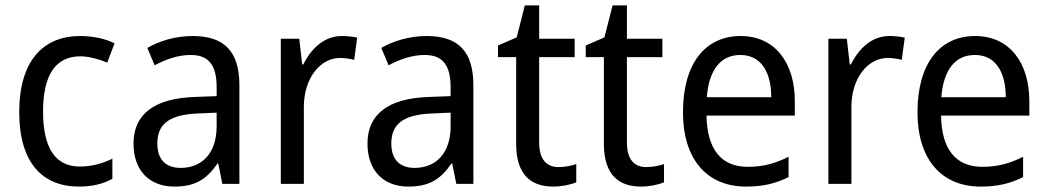

<svg xmlns="http://www.w3.org/2000/svg" viewBox="-20 -679 3867 709"><path d="M271 10C321 10 362 0 395 -19V-93C360 -76 321 -64 274 -64C184 -64 139 -134 139 -266C139 -401 184 -471 277 -471C308 -471 347 -460 376 -448L403 -519C372 -535 325 -546 276 -546C140 -546 51 -455 51 -265C51 -78 137 10 271 10Z M692 -546C628 -546 569 -528 524 -502L551 -438C593 -460 637 -476 684 -476C747 -476 780 -443 780 -357V-324L700 -321C548 -316 473 -256 473 -149C473 -49 532 10 624 10C701 10 743 -17 783 -75H786L801 0H864V-364C864 -486 811 -546 692 -546ZM712 -260 780 -263V-213C780 -111 724 -59 647 -59C595 -59 561 -87 561 -149C561 -218 601 -256 712 -260Z M1242 -546C1178 -546 1130 -501 1100 -441H1096L1085 -536H1017V0H1102V-284C1102 -391 1163 -465 1236 -465C1253 -465 1273 -462 1288 -458L1299 -540C1282 -544 1261 -546 1242 -546Z M1556 -546C1492 -546 1433 -528 1388 -502L1415 -438C1457 -460 1501 -476 1548 -476C1611 -476 1644 -443 1644 -357V-324L1564 -321C1412 -316 1337 -256 1337 -149C1337 -49 1396 10 1488 10C1565 10 1607 -17 1647 -75H1650L1665 0H1728V-364C1728 -486 1675 -546 1556 -546ZM1576 -260 1644 -263V-213C1644 -111 1588 -59 1511 -59C1459 -59 1425 -87 1425 -149C1425 -218 1465 -256 1576 -260Z M2042 -62C1997 -62 1971 -92 1971 -153V-468H2102V-536H1971V-659H1918L1888 -541L1819 -511V-468H1886V-148C1886 -30 1944 10 2023 10C2054 10 2088 3 2108 -6V-73C2091 -67 2065 -62 2042 -62Z M2366 -62C2321 -62 2295 -92 2295 -153V-468H2426V-536H2295V-659H2242L2212 -541L2143 -511V-468H2210V-148C2210 -30 2268 10 2347 10C2378 10 2412 3 2432 -6V-73C2415 -67 2389 -62 2366 -62Z M2715 -546C2583 -546 2502 -443 2502 -264C2502 -94 2588 10 2735 10C2798 10 2843 -1 2892 -25V-100C2842 -75 2798 -63 2741 -63C2644 -63 2591 -127 2589 -252H2915V-306C2915 -447 2842 -546 2715 -546ZM2714 -476C2793 -476 2828 -409 2828 -320H2590C2598 -421 2641 -476 2714 -476Z M3264 -546C3200 -546 3152 -501 3122 -441H3118L3107 -536H3039V0H3124V-284C3124 -391 3185 -465 3258 -465C3275 -465 3295 -462 3310 -458L3321 -540C3304 -544 3283 -546 3264 -546Z M3581 -546C3449 -546 3368 -443 3368 -264C3368 -94 3454 10 3601 10C3664 10 3709 -1 3758 -25V-100C3708 -75 3664 -63 3607 -63C3510 -63 3457 -127 3455 -252H3781V-306C3781 -447 3708 -546 3581 -546ZM3580 -476C3659 -476 3694 -409 3694 -320H3456C3464 -421 3507 -476 3580 -476Z"/></svg>

Font: Noto Sans Lao SemiCondensed
Style: Regular
Weight: 400
Width: 4
Designer: Monotype Design Team
Foundry: Monotype Imaging Inc.
Version: Version 2.004